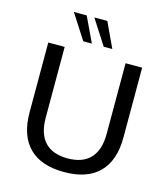

<svg xmlns="http://www.w3.org/2000/svg" viewBox="-133 -1031 1001 1142"><g transform="rotate(15 367.5 -459.5)"><path d="M79 -283V-712H180V-276Q180 -177 227.5 -126.5Q275 -76 368 -76Q460 -76 507.5 -127Q555 -178 555 -276V-712H657V-283Q657 -140 583.5 -66Q510 8 368 8Q226 8 152.5 -66Q79 -140 79 -283ZM278 -773 179 -927H258L331 -773ZM404 -773 305 -927H385L457 -773Z"/></g></svg>

Font: Muli SemiBold
Style: Regular
Weight: 600
Designer: Vernon Adams
Foundry: Vernon Adams
Version: Version 2.000